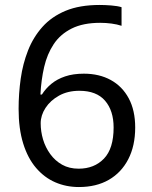

<svg xmlns="http://www.w3.org/2000/svg" viewBox="-20 -744 612 774"><path d="M55 -305Q55 -367 63.5 -427Q72 -487 93 -540.5Q114 -594 151 -635.5Q188 -677 244.5 -700.5Q301 -724 382 -724Q403 -724 428.5 -722Q454 -720 470 -715V-640Q452 -646 429.5 -649Q407 -652 384 -652Q315 -652 269 -629Q223 -606 196.5 -566Q170 -526 158 -474Q146 -422 143 -363H149Q164 -387 187 -406Q210 -425 242.5 -436Q275 -447 318 -447Q380 -447 426.5 -421.5Q473 -396 499 -347.5Q525 -299 525 -230Q525 -156 497 -102Q469 -48 418.5 -19Q368 10 298 10Q247 10 203 -9Q159 -28 125.5 -67Q92 -106 73.5 -165.5Q55 -225 55 -305ZM297 -64Q360 -64 399 -104.5Q438 -145 438 -230Q438 -298 403.5 -338Q369 -378 300 -378Q253 -378 218 -358.5Q183 -339 163.5 -309Q144 -279 144 -247Q144 -214 153.5 -182Q163 -150 182.5 -123Q202 -96 230.5 -80Q259 -64 297 -64Z"/></svg>

Font: Noto Sans Lao Looped
Style: Regular
Weight: 400
Designer: Mark Frömberg, Ben Mitchell
Foundry: The Fontpad Ltd
Version: Version 1.001